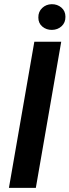

<svg xmlns="http://www.w3.org/2000/svg" viewBox="-20 -914 338 934"><path d="M277.8 -710.9 154.3 0H23.4L147 -710.9ZM166.5 -828.6Q166 -856.9 185.1 -875Q204.1 -893.1 231.4 -893.6Q258.8 -894 278.6 -877.2Q298.3 -860.4 298.3 -832.5Q298.8 -804.2 279.8 -786.6Q260.7 -769 232.9 -768.6Q206.1 -768.1 186.3 -784.4Q166.5 -800.8 166.5 -828.6Z"/></svg>

Font: Roboto SemiBold
Style: Italic
Weight: 600
Designer: Christian Robertson
Foundry: Google
Version: Version 3.009; 2024